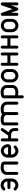

<svg xmlns="http://www.w3.org/2000/svg" viewBox="2606 -3202 765 6017"><g transform="rotate(-90 2988.5 -193.5)"><path d="M108 -134Q120 -121 143 -108Q166 -95 194 -95Q222 -95 243 -105.5Q264 -116 279 -132.5Q294 -149 301.5 -169Q309 -189 309 -209V-250H121Q101 -250 87 -264Q73 -278 73 -297Q73 -317 87 -330.5Q101 -344 121 -344H309V-348Q309 -374 299.5 -394.5Q290 -415 274 -430.5Q258 -446 237.5 -454Q217 -462 194 -462Q167 -462 150.5 -454Q134 -446 122 -435L100 -416Q89 -408 73 -408Q53 -408 39.5 -422.5Q26 -437 26 -455Q26 -472 38 -485Q68 -519 104 -537.5Q140 -556 194 -556Q238 -556 275.5 -539.5Q313 -523 341.5 -495Q370 -467 386.5 -429Q403 -391 403 -348V-209Q403 -166 386.5 -128.5Q370 -91 341.5 -62.5Q313 -34 275.5 -17.5Q238 -1 194 -1Q148 -1 108 -19.5Q68 -38 38 -72Q27 -84 27 -101Q27 -120 39.5 -134.5Q52 -149 73 -149Q94 -149 108 -134Z M839 -451Q832 -452 820.5 -454Q809 -456 795.5 -457.5Q782 -459 767.5 -460Q753 -461 740 -461Q716 -461 692.5 -455Q669 -449 651 -437Q633 -425 621 -406Q609 -387 609 -361V-50Q609 -29 595.5 -15.5Q582 -2 563 -2Q543 -2 529.5 -15.5Q516 -29 516 -50V-361Q516 -404 533 -440Q550 -476 578.5 -501.5Q607 -527 644.5 -541Q682 -555 724 -555Q750 -555 786 -553.5Q822 -552 855 -542Q888 -532 911 -511Q934 -490 934 -451V-47Q934 -28 920 -14.5Q906 -1 886 -1Q866 -1 852.5 -14.5Q839 -28 839 -47Z M1154 -323H1250H1314H1351H1371H1379H1384Q1384 -351 1375.5 -375Q1367 -399 1352.5 -417Q1338 -435 1316.5 -445.5Q1295 -456 1269 -456Q1244 -456 1223.5 -447Q1203 -438 1187 -422.5Q1171 -407 1162.5 -386Q1154 -365 1154 -341ZM1354 -132Q1361 -140 1370 -144Q1379 -148 1389 -148Q1409 -148 1422.5 -133.5Q1436 -119 1436 -101Q1436 -94 1434 -86Q1432 -78 1426 -72Q1391 -36 1351 -18Q1311 0 1269 0Q1225 0 1187.5 -16Q1150 -32 1121 -60.5Q1092 -89 1075.5 -127Q1059 -165 1059 -208V-341Q1059 -384 1075.5 -422Q1092 -460 1121 -488.5Q1150 -517 1187.5 -533.5Q1225 -550 1269 -550Q1313 -550 1351 -533Q1389 -516 1417.5 -485.5Q1446 -455 1462 -413.5Q1478 -372 1478 -324Q1478 -280 1451.5 -254.5Q1425 -229 1379 -229H1154V-208Q1154 -185 1163 -164Q1172 -143 1188 -127.5Q1204 -112 1224.5 -103Q1245 -94 1269 -94Q1302 -94 1323.5 -107Q1345 -120 1354 -132Z M1660 -48Q1660 -27 1646.5 -13.5Q1633 0 1614 0Q1594 0 1580 -13.5Q1566 -27 1566 -48V-505Q1566 -525 1580 -539Q1594 -553 1614 -553Q1633 -553 1646.5 -539Q1660 -525 1660 -505V-322H1750L1898 -533Q1905 -543 1915.5 -548Q1926 -553 1938 -553Q1952 -553 1964 -544Q1974 -537 1979 -527Q1984 -517 1984 -505Q1984 -491 1975 -479L1855 -307Q1883 -297 1907 -280Q1931 -263 1947.5 -240Q1964 -217 1974 -189Q1984 -161 1984 -129V-48Q1984 -27 1970.5 -13.5Q1957 0 1937 0Q1917 0 1903.5 -13.5Q1890 -27 1890 -48V-129Q1890 -152 1880.5 -170.5Q1871 -189 1855.5 -201.5Q1840 -214 1819.5 -221Q1799 -228 1777 -228H1660Z M2162 -47Q2162 -27 2148.5 -13.5Q2135 0 2115 0Q2095 0 2081.5 -13.5Q2068 -27 2068 -47V-450Q2068 -475 2078.5 -492.5Q2089 -510 2106.5 -521.5Q2124 -533 2146.5 -540Q2169 -547 2192 -550Q2215 -553 2238 -553.5Q2261 -554 2278 -554Q2316 -554 2350.5 -542.5Q2385 -531 2414 -508Q2429 -525 2453 -534.5Q2477 -544 2503 -548Q2529 -552 2555 -553Q2581 -554 2601 -554Q2642 -554 2680 -540Q2718 -526 2746.5 -500Q2775 -474 2792.5 -438.5Q2810 -403 2810 -361V-49Q2810 -29 2796.5 -15Q2783 -1 2762 -1Q2743 -1 2729.5 -15Q2716 -29 2716 -49V-361Q2714 -390 2701.5 -409Q2689 -428 2669.5 -440Q2650 -452 2625.5 -456.5Q2601 -461 2575 -461Q2551 -461 2528.5 -457.5Q2506 -454 2486 -450V-47Q2486 -27 2472.5 -13.5Q2459 0 2439 0Q2419 0 2405.5 -13.5Q2392 -27 2392 -47V-367Q2392 -394 2379.5 -412Q2367 -430 2347 -441Q2327 -452 2302 -456.5Q2277 -461 2251 -461Q2227 -461 2203.5 -457.5Q2180 -454 2162 -450Z M3240 -362Q3240 -388 3229 -406.5Q3218 -425 3200.5 -437.5Q3183 -450 3161 -456Q3139 -462 3116 -462Q3092 -462 3062 -459.5Q3032 -457 3010 -451V-106Q3017 -102 3029.5 -100Q3042 -98 3056.5 -97Q3071 -96 3085.5 -95.5Q3100 -95 3113 -95Q3140 -95 3163.5 -101.5Q3187 -108 3204 -120.5Q3221 -133 3230.5 -151.5Q3240 -170 3240 -195ZM3334 -195Q3334 -156 3319.5 -121Q3305 -86 3276 -59Q3247 -32 3203.5 -16.5Q3160 -1 3102 -1Q3062 -1 3010 -11V122Q3010 142 2996.5 155.5Q2983 169 2964 169Q2944 169 2930 156Q2916 143 2916 123V-451Q2916 -489 2939 -510.5Q2962 -532 2994.5 -542Q3027 -552 3063 -554Q3099 -556 3126 -556Q3167 -556 3204.5 -542Q3242 -528 3271 -502.5Q3300 -477 3317 -441.5Q3334 -406 3334 -362Z M3415 -340Q3415 -384 3431.5 -422.5Q3448 -461 3476.5 -489Q3505 -517 3543 -533.5Q3581 -550 3624 -550Q3667 -550 3705.5 -533.5Q3744 -517 3772.5 -489Q3801 -461 3817 -422.5Q3833 -384 3833 -340V-210Q3833 -167 3817 -128.5Q3801 -90 3772.5 -61.5Q3744 -33 3705.5 -16.5Q3667 0 3624 0Q3581 0 3543 -16.5Q3505 -33 3476.5 -61.5Q3448 -90 3431.5 -128.5Q3415 -167 3415 -210ZM3509 -210Q3509 -186 3518 -165Q3527 -144 3542.5 -128Q3558 -112 3579 -103Q3600 -94 3624 -94Q3647 -94 3667.5 -103Q3688 -112 3704.5 -128Q3721 -144 3730.5 -165Q3740 -186 3740 -210V-341Q3740 -366 3730.5 -387.5Q3721 -409 3705.5 -424.5Q3690 -440 3669 -448Q3648 -456 3624 -456Q3601 -456 3580.5 -448Q3560 -440 3544 -424.5Q3528 -409 3518.5 -387.5Q3509 -366 3509 -340Z M3936 -507Q3936 -526 3949.5 -540Q3963 -554 3982 -554Q4002 -554 4015.5 -540Q4029 -526 4029 -507V-344H4258V-507Q4258 -526 4271.5 -540Q4285 -554 4304 -554Q4324 -554 4337.5 -540Q4351 -526 4351 -507V-47Q4351 -27 4337.5 -13.5Q4324 0 4304 0Q4285 0 4271.5 -13.5Q4258 -27 4258 -47V-250H4029V-47Q4029 -27 4015.5 -13.5Q4002 0 3982 0Q3963 0 3949.5 -13.5Q3936 -27 3936 -47Z M4473 -507Q4473 -526 4486.5 -540Q4500 -554 4519 -554Q4539 -554 4552.5 -540Q4566 -526 4566 -507V-344H4795V-507Q4795 -526 4808.5 -540Q4822 -554 4841 -554Q4861 -554 4874.5 -540Q4888 -526 4888 -507V-47Q4888 -27 4874.5 -13.5Q4861 0 4841 0Q4822 0 4808.5 -13.5Q4795 -27 4795 -47V-250H4566V-47Q4566 -27 4552.5 -13.5Q4539 0 4519 0Q4500 0 4486.5 -13.5Q4473 -27 4473 -47Z M4988 -340Q4988 -384 5004.5 -422.5Q5021 -461 5049.5 -489Q5078 -517 5116 -533.5Q5154 -550 5197 -550Q5240 -550 5278.5 -533.5Q5317 -517 5345.5 -489Q5374 -461 5390 -422.5Q5406 -384 5406 -340V-210Q5406 -167 5390 -128.5Q5374 -90 5345.5 -61.5Q5317 -33 5278.5 -16.5Q5240 0 5197 0Q5154 0 5116 -16.5Q5078 -33 5049.5 -61.5Q5021 -90 5004.5 -128.5Q4988 -167 4988 -210ZM5082 -210Q5082 -186 5091 -165Q5100 -144 5115.5 -128Q5131 -112 5152 -103Q5173 -94 5197 -94Q5220 -94 5240.5 -103Q5261 -112 5277.5 -128Q5294 -144 5303.5 -165Q5313 -186 5313 -210V-341Q5313 -366 5303.5 -387.5Q5294 -409 5278.5 -424.5Q5263 -440 5242 -448Q5221 -456 5197 -456Q5174 -456 5153.5 -448Q5133 -440 5117 -424.5Q5101 -409 5091.5 -387.5Q5082 -366 5082 -340Z M5501 -504Q5501 -522 5515 -537.5Q5529 -553 5549 -553Q5564 -553 5576.5 -544.5Q5589 -536 5594 -522L5713 -188L5829 -521Q5834 -536 5846.5 -544Q5859 -552 5874 -552Q5897 -552 5908 -538Q5919 -524 5921 -508V-501V-47Q5921 -27 5907.5 -13.5Q5894 0 5874 0Q5855 0 5841 -13.5Q5827 -27 5827 -47V-229L5758 -32Q5753 -17 5740 -8.5Q5727 0 5713 0Q5699 0 5686.5 -9Q5674 -18 5669 -31L5595 -237V-47Q5595 -27 5581.5 -13.5Q5568 0 5548 0Q5529 0 5515 -13.5Q5501 -27 5501 -47Z"/></g></svg>

Font: VDS
Style: Regular
Weight: 400
Designer: artmaker
Foundry: artmaker
Version: Version 1.000 2009 initial release